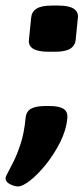

<svg xmlns="http://www.w3.org/2000/svg" viewBox="-74 -545 300 690"><path d="M-9 125Q-22 125 -38 117Q-54 109 -54 96Q-54 91 -50.5 84.5Q-47 78 -44 72Q-37 59 -24.5 34Q-12 9 0.5 -29.5Q13 -68 18 -121Q20 -144 37 -154Q54 -164 89 -164H103Q138 -164 154 -154Q170 -144 168 -121Q164 -77 142 -33.5Q120 10 91 46Q62 82 34.5 103.5Q7 125 -9 125ZM101 -359Q25 -359 30 -402L38 -482Q40 -503 57.5 -514Q75 -525 113 -525H135Q173 -525 190.5 -514Q208 -503 206 -482L198 -402Q196 -381 178.5 -370Q161 -359 123 -359Z"/></svg>

Font: Asap Black
Style: Italic
Weight: 900
Italic angle: -6°
Designer: Pablo Cosgaya
Foundry: Omnibus-Type
Version: Version 3.001